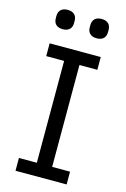

<svg xmlns="http://www.w3.org/2000/svg" viewBox="-133 -955 667 1016"><g transform="rotate(15 200.0 -447.0)"><path d="M107 -788C141 -788 157 -807 157 -835V-847C157 -875 141 -894 107 -894C73 -894 57 -875 57 -847V-835C57 -807 73 -788 107 -788ZM293 -788C327 -788 343 -807 343 -835V-847C343 -875 327 -894 293 -894C259 -894 243 -875 243 -847V-835C243 -807 259 -788 293 -788ZM340 0V-70H242V-628H340V-698H60V-628H158V-70H60V0Z"/></g></svg>

Font: LVC Sans
Style: Regular
Weight: 400
Designer: Mike Abbink, Paul van der Laan, Pieter van Rosmalen
Foundry: Bold Monday
Version: Version 3.0